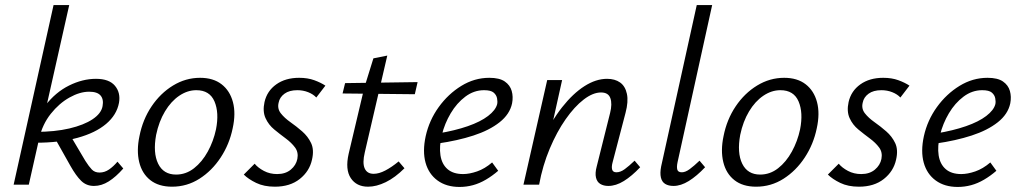

<svg xmlns="http://www.w3.org/2000/svg" viewBox="-20 -731 4032 760"><path d="M34 0 192 -711H254L94 0ZM352 5Q322 5 301.5 -15Q281 -35 259 -74L196 -186L257 -197L318 -94Q332 -72 343.5 -60Q355 -48 374 -48Q394 -48 411.5 -60Q429 -72 445 -91L468 -64Q439 -31 410.5 -13Q382 5 352 5ZM120 -166 121 -209Q197 -209 254.5 -222.5Q312 -236 346.5 -259Q381 -282 386 -311Q391 -338 378 -353Q365 -368 333 -368Q296 -368 255 -345Q214 -322 181 -280.5Q148 -239 135 -183H103Q119 -261 159.5 -313.5Q200 -366 253.5 -392.5Q307 -419 360 -419Q412 -419 435 -391.5Q458 -364 451 -324Q442 -276 400 -240.5Q358 -205 287 -185.5Q216 -166 120 -166Z M661 8Q608 8 575 -18Q542 -44 531 -89.5Q520 -135 532 -192Q545 -258 580 -310Q615 -362 665 -392.5Q715 -423 772 -423Q824 -423 857 -397.5Q890 -372 902 -327Q914 -282 901 -223Q888 -160 853.5 -107.5Q819 -55 769.5 -23.5Q720 8 661 8ZM677 -40Q716 -40 748 -65Q780 -90 802.5 -131Q825 -172 835 -219Q848 -285 829 -329.5Q810 -374 757 -374Q722 -374 689.5 -352Q657 -330 633 -290Q609 -250 598 -197Q585 -126 606 -83Q627 -40 677 -40Z M1068 8Q1025 8 994 -7Q963 -22 945 -40L988 -83Q1001 -67 1024.5 -54.5Q1048 -42 1077 -42Q1110 -42 1131 -59.5Q1152 -77 1157 -102Q1162 -128 1148 -147Q1134 -166 1111 -183Q1088 -200 1065.5 -218.5Q1043 -237 1031 -263.5Q1019 -290 1027 -327Q1037 -371 1073.5 -397Q1110 -423 1164 -423Q1198 -423 1224 -413.5Q1250 -404 1268 -392L1232 -345Q1220 -358 1200 -366Q1180 -374 1157 -374Q1125 -374 1106 -360Q1087 -346 1083 -325Q1077 -301 1091.5 -282.5Q1106 -264 1129.5 -247.5Q1153 -231 1176 -211Q1199 -191 1211.5 -164.5Q1224 -138 1215 -99Q1205 -53 1166.5 -22.5Q1128 8 1068 8Z M1437 8Q1391 8 1368.5 -26Q1346 -60 1360 -122L1422 -384L1458 -500L1513 -511L1424 -128Q1414 -86 1423.5 -64.5Q1433 -43 1459 -43Q1480 -43 1505 -56Q1530 -69 1558 -92L1581 -65Q1544 -28 1507 -10Q1470 8 1437 8ZM1336 -361 1346 -402 1633 -406 1622 -358Z M1799 9Q1747 9 1712 -16.5Q1677 -42 1664.5 -87Q1652 -132 1665 -192Q1679 -255 1716.5 -307Q1754 -359 1806 -391Q1858 -423 1917 -423Q1957 -423 1978 -408.5Q1999 -394 2005.5 -371Q2012 -348 2007 -322Q1998 -279 1957.5 -247Q1917 -215 1854 -194.5Q1791 -174 1713 -163L1715 -203Q1781 -214 1831.5 -231.5Q1882 -249 1912 -272Q1942 -295 1948 -319Q1950 -329 1947.5 -342Q1945 -355 1934 -364.5Q1923 -374 1896 -374Q1856 -374 1822 -348.5Q1788 -323 1764 -282.5Q1740 -242 1729 -197Q1718 -151 1723.5 -116Q1729 -81 1751.5 -61.5Q1774 -42 1813 -42Q1838 -42 1868.5 -52.5Q1899 -63 1928 -88L1952 -55Q1929 -35 1903.5 -20Q1878 -5 1852 2Q1826 9 1799 9Z M2388 5Q2369 5 2356 -3Q2343 -11 2339 -28.5Q2335 -46 2342 -72L2395 -284Q2404 -320 2396 -342.5Q2388 -365 2359 -365Q2327 -365 2290.5 -337Q2254 -309 2219 -259Q2184 -209 2156 -142.5Q2128 -76 2114 0H2069Q2092 -97 2127 -174.5Q2162 -252 2205 -306.5Q2248 -361 2293.5 -390Q2339 -419 2383 -419Q2414 -419 2434.5 -404.5Q2455 -390 2461.5 -359.5Q2468 -329 2456 -284L2405 -89Q2400 -71 2403 -60Q2406 -49 2420 -49Q2436 -49 2453 -61.5Q2470 -74 2492 -95L2514 -69Q2481 -34 2449.5 -14.5Q2418 5 2388 5ZM2052 0 2146 -414H2205L2113 0Z M2646 5Q2626 5 2613 -3Q2600 -11 2596 -28.5Q2592 -46 2597 -72L2738 -711H2799L2662 -89Q2658 -70 2661 -59.5Q2664 -49 2679 -49Q2693 -49 2710 -61.5Q2727 -74 2749 -95L2771 -69Q2738 -34 2706.5 -14.5Q2675 5 2646 5Z M2973 8Q2920 8 2887 -18Q2854 -44 2843 -89.5Q2832 -135 2844 -192Q2857 -258 2892 -310Q2927 -362 2977 -392.5Q3027 -423 3084 -423Q3136 -423 3169 -397.5Q3202 -372 3214 -327Q3226 -282 3213 -223Q3200 -160 3165.5 -107.5Q3131 -55 3081.5 -23.5Q3032 8 2973 8ZM2989 -40Q3028 -40 3060 -65Q3092 -90 3114.5 -131Q3137 -172 3147 -219Q3160 -285 3141 -329.5Q3122 -374 3069 -374Q3034 -374 3001.5 -352Q2969 -330 2945 -290Q2921 -250 2910 -197Q2897 -126 2918 -83Q2939 -40 2989 -40Z M3380 8Q3337 8 3306 -7Q3275 -22 3257 -40L3300 -83Q3313 -67 3336.5 -54.5Q3360 -42 3389 -42Q3422 -42 3443 -59.5Q3464 -77 3469 -102Q3474 -128 3460 -147Q3446 -166 3423 -183Q3400 -200 3377.5 -218.5Q3355 -237 3343 -263.5Q3331 -290 3339 -327Q3349 -371 3385.5 -397Q3422 -423 3476 -423Q3510 -423 3536 -413.5Q3562 -404 3580 -392L3544 -345Q3532 -358 3512 -366Q3492 -374 3469 -374Q3437 -374 3418 -360Q3399 -346 3395 -325Q3389 -301 3403.5 -282.5Q3418 -264 3441.5 -247.5Q3465 -231 3488 -211Q3511 -191 3523.5 -164.5Q3536 -138 3527 -99Q3517 -53 3478.5 -22.5Q3440 8 3380 8Z M3771 9Q3719 9 3684 -16.5Q3649 -42 3636.5 -87Q3624 -132 3637 -192Q3651 -255 3688.5 -307Q3726 -359 3778 -391Q3830 -423 3889 -423Q3929 -423 3950 -408.5Q3971 -394 3977.5 -371Q3984 -348 3979 -322Q3970 -279 3929.5 -247Q3889 -215 3826 -194.5Q3763 -174 3685 -163L3687 -203Q3753 -214 3803.5 -231.5Q3854 -249 3884 -272Q3914 -295 3920 -319Q3922 -329 3919.5 -342Q3917 -355 3906 -364.5Q3895 -374 3868 -374Q3828 -374 3794 -348.5Q3760 -323 3736 -282.5Q3712 -242 3701 -197Q3690 -151 3695.5 -116Q3701 -81 3723.5 -61.5Q3746 -42 3785 -42Q3810 -42 3840.5 -52.5Q3871 -63 3900 -88L3924 -55Q3901 -35 3875.5 -20Q3850 -5 3824 2Q3798 9 3771 9Z"/></svg>

Font: Ysabeau Infant
Style: Italic
Weight: 400
Italic angle: -12°
Designer: Christian Thalmann (Catharsis Fonts)
Version: Version 2.001;gftools[0.9.30]; featfreeze: ss01,ss02,lnum